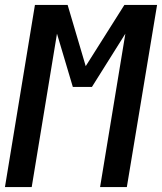

<svg xmlns="http://www.w3.org/2000/svg" viewBox="-22 -755 654 775"><path d="M-2 0 119 -735H251L324 -488L480 -735H612L490 0H382L484 -619L349 -404H272L208 -619L106 0Z"/></svg>

Font: Iosevka Curly SmBdExObl
Style: Regular
Weight: 600
Width: 7
Italic angle: -9°
Monospace: yes
Designer: Belleve Invis
Foundry: Belleve Invis
Version: Version 11.1.0; ttfautohint (v1.8.3)